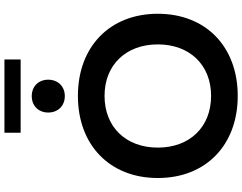

<svg xmlns="http://www.w3.org/2000/svg" viewBox="-133 -948 1091 865"><g transform="rotate(-90 412.5 -515.5)"><path d="M413 10C635 10 783 -134 783 -350C783 -566 635 -710 413 -710C191 -710 43 -566 43 -350C43 -134 191 10 413 10ZM413 -110C273 -110 180 -206 180 -350C180 -494 273 -590 413 -590C552 -590 645 -494 645 -350C645 -206 552 -110 413 -110ZM412 -918C368 -918 338 -887 338 -844C338 -800 368 -769 412 -769C456 -769 486 -800 486 -844C486 -887 456 -918 412 -918ZM247 -968H577V-1041H247Z"/></g></svg>

Font: Gully SemiBold
Style: Regular
Weight: 600
Designer: jaikishan Patel
Foundry: MagicType
Version: Version 1.000;Glyphs 3.2 (3242)